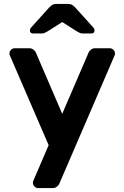

<svg xmlns="http://www.w3.org/2000/svg" viewBox="-20 -765 629 975"><path d="M29 -486 227 -28 148 156C147.3 158 147 160.3 147 163C147 170.3 149.7 176.7 155 182C160.3 187.3 166.7 190 174 190H249C256.3 190 263.2 187.5 269.5 182.5C275.8 177.5 280 172 282 166L563 -486C563.7 -488 564 -490.3 564 -493C564 -500.3 561.3 -506.7 556 -512C550.7 -517.3 544.3 -520 537 -520H462C454.7 -520 447.8 -517.5 441.5 -512.5C435.2 -507.5 431 -502 429 -496L296 -187L163 -496C161 -502 156.8 -507.5 150.5 -512.5C144.2 -517.5 137.3 -520 130 -520H55C47.7 -520 41.3 -517.3 36 -512C30.7 -506.7 28 -500.3 28 -493C28 -490.3 28.3 -488 29 -486ZM345 -741C339.7 -743.7 333.3 -745 326 -745H266C258.7 -745 252.3 -743.7 247 -741C241.7 -738.3 235.7 -733.3 229 -726L137 -624C133.7 -620.7 132 -616.3 132 -611C132 -600.3 137.3 -595 148 -595H191C197 -595 202 -595.8 206 -597.5C210 -599.2 215.3 -602 222 -606L296 -653L370 -606C376.7 -602 382 -599.2 386 -597.5C390 -595.8 395 -595 401 -595H444C454.7 -595 460 -600.3 460 -611C460 -616.3 458.3 -620.7 455 -624L363 -726C356.3 -733.3 350.3 -738.3 345 -741Z"/></svg>

Font: Rubik
Style: Regular
Weight: 500
Designer: Hubert & Fischer
Foundry: Hubert & Fischer
Version: Version 1.100